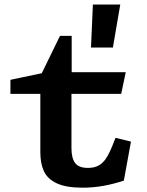

<svg xmlns="http://www.w3.org/2000/svg" viewBox="-20 -832 660 863"><path d="M161.3 -147.9V-433.2L183.8 -410.2H26.9V-473.2L210.6 -511.9L157.7 -482.2L249.7 -670.9H302.2V-484.4L279.8 -507.5H545.2L524.8 -410.2H279.3L301.2 -433.2V-165.6Q301.2 -121.8 317.5 -99.5Q333.8 -77.2 376 -77.3Q403 -77.4 422.1 -87.4Q441.2 -97.4 455.7 -118.6Q470.2 -139.8 485 -176.7L499.3 -212.5L568.7 -195.5L536.6 -20.1Q489.7 -4.7 443.9 3.5Q398.1 11.6 351.2 11.6Q276.9 11.6 235.1 -8.1Q193.2 -27.8 177.3 -62.6Q161.3 -97.3 161.3 -147.9ZM397.5 -811.5H520.5L487.5 -618.5H389Z"/></svg>

Font: Monaspace Xenon Var
Style: Regular
Weight: 400
Designer: Riley Cran and the Lettermatic Team
Version: Version 1.000 (Monaspace Xenon Var)